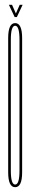

<svg xmlns="http://www.w3.org/2000/svg" viewBox="-20 -774 127 798"><path d="M43 4Q14 4 14 -58Q14 -120 14 -337Q14 -553 14 -615.5Q14 -678 43 -678Q72 -678 72 -615Q72 -552 72 -337Q72 -120 72 -58Q72 4 43 4ZM43 -7Q61 -7 61 -65Q61 -123 61 -337Q61 -550 61 -608.5Q61 -667 43 -667Q25 -667 25 -608.5Q25 -550 25 -337Q25 -123 25 -65Q25 -7 43 -7ZM41 -703 17 -754H30L46 -718L62 -754H74L50 -703Z"/></svg>

Font: Anybody UltraCondensed Thin
Style: Regular
Weight: 100
Width: 1
Designer: Tyler Finck
Foundry: Etcetera Type Company
Version: Version 1.110